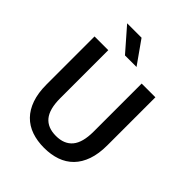

<svg xmlns="http://www.w3.org/2000/svg" viewBox="-248 -1039 1187 1187"><g transform="rotate(45 345.0 -446.0)"><path d="M345 8Q285 8 236 -9Q187 -26 152 -61.5Q117 -97 98 -151.5Q79 -206 79 -280V-700H199V-280Q199 -185 235.5 -140.5Q272 -96 345 -96Q417 -96 454 -140.5Q491 -185 491 -280V-700H611V-280Q611 -206 592 -151.5Q573 -97 538 -61.5Q503 -26 454 -9Q405 8 345 8ZM164 -900H290L396 -750H295Z"/></g></svg>

Font: Golos UI Medium
Style: Regular
Weight: 500
Designer: A.Korolkova, Vitaly Kuzmin
Foundry: ParaType Ltd
Version: Version 2.000